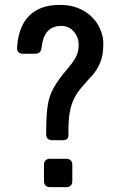

<svg xmlns="http://www.w3.org/2000/svg" viewBox="-20 -766 492 786"><path d="M237 -192H193Q182 -192 175.5 -198.5Q169 -205 169 -216V-229Q169 -281 173.5 -321Q178 -361 192 -391Q207 -424 241 -466Q263 -492 272 -504Q287 -523 294.5 -541Q302 -559 302 -582Q302 -614 282 -637Q262 -660 231 -660Q195 -660 175 -638Q155 -616 150 -570Q147 -546 125 -546H73Q62 -546 55.5 -552.5Q49 -559 50 -571Q55 -657 99.5 -701.5Q144 -746 225 -746Q280 -746 320.5 -723Q361 -700 382 -663Q403 -626 403 -586Q403 -542 391 -512Q379 -482 357 -456Q340 -439 327 -423Q309 -403 301 -392Q278 -360 269 -323Q260 -286 260 -229V-211Q260 -192 237 -192ZM252 0H184Q173 0 166.5 -6.5Q160 -13 160 -24V-92Q160 -103 166.5 -109.5Q173 -116 184 -116H252Q263 -116 269.5 -109.5Q276 -103 276 -92V-24Q276 -13 269.5 -6.5Q263 0 252 0Z"/></svg>

Font: Shippori Gochic B2 Bold
Style: Regular
Weight: 700
Designer: FONTDASU
Foundry: FONTDASU / Google Inc. / but / Adobe
Version: Version 1.130